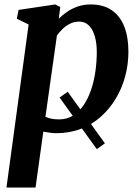

<svg xmlns="http://www.w3.org/2000/svg" viewBox="-20 -588 630 862"><path d="M451 55.5 414.5 81.5 247.5 -150 284 -176ZM9 254 108.5 -478 55.5 -504 63.5 -543.5 228 -568 250.5 -556.5 244 -504Q260 -520.5 281.2 -535Q302.5 -549.5 329 -558.8Q355.5 -568 387.5 -568Q444 -568 481.5 -542.2Q519 -516.5 537.8 -469.2Q556.5 -422 556.5 -356Q556.5 -299 542 -245.2Q527.5 -191.5 499.8 -145.2Q472 -99 432.8 -64Q393.5 -29 343 -9.5Q292.5 10 233 10Q219 10 204 7.8Q189 5.5 174.5 3L139.5 254ZM184 -64Q197 -57.5 212.2 -54.8Q227.5 -52 245.5 -52Q281.5 -52 309 -69.8Q336.5 -87.5 356.5 -117.5Q376.5 -147.5 389.5 -186.5Q402.5 -225.5 408.5 -268.8Q414.5 -312 414.5 -354.5Q414.5 -393.5 405.8 -424.5Q397 -455.5 379.5 -473.2Q362 -491 335.5 -491Q313.5 -491 294.8 -481.8Q276 -472.5 261.2 -458.2Q246.5 -444 235.5 -428.5Z"/></svg>

Font: Merriweather
Style: Bold Italic
Weight: 700
Italic angle: -7.8°
Version: Version 2.101